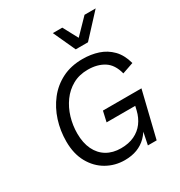

<svg xmlns="http://www.w3.org/2000/svg" viewBox="-207 -1045 1122 1196"><g transform="rotate(-30 353.5 -447.0)"><path d="M343 8Q273 8 214 -25.5Q155 -59 119.5 -122.5Q84 -186 84 -275Q84 -352 106.5 -422.5Q129 -493 172.5 -549Q216 -605 280 -637.5Q344 -670 428 -670Q488 -670 539.5 -653Q591 -636 629 -597.5Q667 -559 685 -493L604 -465Q586 -536 538.5 -566Q491 -596 423 -596Q361 -596 313.5 -569.5Q266 -543 233.5 -498Q201 -453 184.5 -397.5Q168 -342 168 -284Q168 -216 191.5 -167.5Q215 -119 258 -93.5Q301 -68 359 -68Q415 -68 456 -87.5Q497 -107 523 -142Q549 -177 560 -223L567 -253H361L378 -328H655L575 0H512L539 -132L548 -121Q529 -80 500 -51Q471 -22 432 -7Q393 8 343 8ZM422 -743 349 -902H417L474 -796L577 -902H657L510 -743Z"/></g></svg>

Font: Work Sans
Style: Italic
Weight: 400
Italic angle: -13°
Designer: Wei Huang
Foundry: Wei Huang
Version: Version 2.012